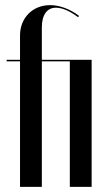

<svg xmlns="http://www.w3.org/2000/svg" viewBox="-20 -728 426 748"><path d="M6 -495V-489H58V0H143V-489H252V0H337V-495H143V-621C143 -670 163 -698 198 -698C223 -698 254 -684 284 -661L288 -666C253 -693 212 -708 175 -708C107 -708 58 -658 58 -590V-495Z"/></svg>

Font: Moniqa SemBd Display
Style: Regular
Weight: 600
Designer: Rajesh Rajput
Foundry: Rajesh Rajput
Version: Version 1.000